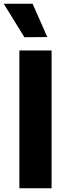

<svg xmlns="http://www.w3.org/2000/svg" viewBox="-38 -1011 363 1031"><path d="M216 -812 137 -991H-18L93 -811ZM239 0V-740H66V0Z"/></svg>

Font: Be Vietnam Pro ExtraBold
Style: Regular
Weight: 800
Designer: Lam Bao, Tony Le, Vietanh Nguyen
Foundry: Yellow Type Foundry
Version: Version 1.002